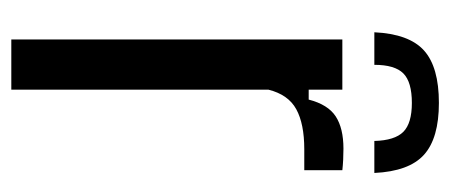

<svg xmlns="http://www.w3.org/2000/svg" viewBox="-254 -562 815 348"><g transform="rotate(90 154.0 -387.5)"><path d="M51 0V-600H142V-539H160Q169 -574 190.5 -588Q212 -602 249 -602Q259 -602 269 -601.5Q279 -601 288 -600V-531H250Q204 -531 177.5 -516.5Q151 -502 142 -466V0ZM38 -658H97Q97 -695 112.5 -710.5Q128 -726 166 -726Q203 -726 218.5 -710.5Q234 -695 235 -658H293Q290 -721 260 -748Q230 -775 166 -775Q101 -775 71 -748Q41 -721 38 -658Z"/></g></svg>

Font: Big Shoulders Text Medium
Style: Regular
Weight: 500
Designer: Patric King
Foundry: XO Type Co
Version: Version 1.000; ttfautohint (v1.8.2)